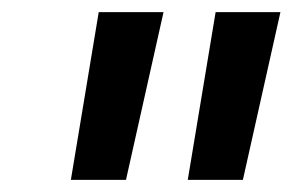

<svg xmlns="http://www.w3.org/2000/svg" viewBox="-20 -720 483 317"><path d="M97 -423 143 -700H250L188 -423ZM290 -423 336 -700H443L381 -423Z"/></svg>

Font: Montserrat SemiBold
Style: Italic
Weight: 600
Italic angle: -11.3°
Designer: Julieta Ulanovsky
Foundry: Julieta Ulanovsky
Version: Version 9.000; ttfautohint (v1.8.4.7-5d5b)